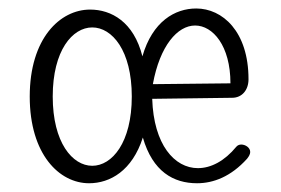

<svg xmlns="http://www.w3.org/2000/svg" viewBox="-20 -416 645 441"><path d="M550.8 -233.9C550.8 -344.2 490.7 -396.5 430.7 -396.5C381.8 -396.5 330.1 -366.7 307.1 -286.6C287.1 -366.2 235.4 -394 187 -394C117.7 -394 48.3 -327.6 48.3 -194.3C48.3 -61.5 116.2 4.9 184.6 4.9C232.9 4.9 283.7 -23.9 308.1 -100.1C330.6 -22 378.4 4.9 432.6 4.9C470.2 4.9 510.3 -10.3 547.4 -51.3C552.2 -57.1 554.7 -62.5 554.7 -66.9C554.7 -77.1 543.5 -84 534.2 -84C529.8 -84 525.9 -82.5 522.9 -79.1C495.6 -45.9 464.4 -29.8 434.6 -29.8C380.9 -29.8 333 -83.5 329.6 -189L513.2 -191.4C536.1 -191.4 550.8 -209.5 550.8 -233.9ZM331.1 -222.7C347.2 -311 387.7 -357.4 428.2 -357.4C468.8 -357.4 509.3 -311 509.3 -224.6ZM282.7 -194.3C282.7 -88.4 237.3 -35.2 191.9 -35.2C146.5 -35.2 101.1 -88.4 101.1 -194.3C101.1 -300.3 146.5 -353 191.9 -353C237.3 -353 282.7 -300.3 282.7 -194.3Z"/></svg>

Font: Cutive Mono
Style: Regular
Weight: 400
Monospace: yes
Designer: Vernon Adams
Foundry: Vernon Adams
Version: Version 1.002